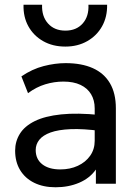

<svg xmlns="http://www.w3.org/2000/svg" viewBox="-20 -777 582 812"><path d="M215 15Q163 15 124.5 -4Q86 -23 65 -57.8Q44 -92.5 44 -140Q44 -179 64 -211.2Q84 -243.5 127 -264.8Q170 -286 238.5 -293.2Q307 -300.5 404 -290.5L406.5 -223Q331.5 -233 279 -230.8Q226.5 -228.5 194 -216.8Q161.5 -205 146.2 -185.8Q131 -166.5 131 -142.5Q131 -104 158.8 -82.2Q186.5 -60.5 235 -60.5Q276.5 -60.5 309.2 -75.8Q342 -91 361.2 -118.2Q380.5 -145.5 380.5 -181.5V-318.5Q380.5 -353 365.2 -378.5Q350 -404 320.5 -418Q291 -432 248 -432Q209.5 -432 171.5 -420.5Q133.5 -409 98.5 -383L70.5 -454Q116 -485 164.5 -497.5Q213 -510 257.5 -510Q325 -510 372.5 -488.8Q420 -467.5 445 -425Q470 -382.5 470 -319V0H385.5V-60Q360 -23.5 315 -4.2Q270 15 215 15ZM256.5 -580Q203 -580 162.5 -603Q122 -626 100 -665.8Q78 -705.5 79.5 -757H158Q156 -708 183 -677.8Q210 -647.5 256.5 -647.5Q303 -647.5 329.8 -677.8Q356.5 -708 354 -757H433Q434 -706 411.8 -666Q389.5 -626 349 -603Q308.5 -580 256.5 -580Z"/></svg>

Font: Geologica Thin Roman Light
Style: Regular
Weight: 300
Version: Version 1.010;gftools[0.9.28]